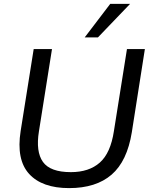

<svg xmlns="http://www.w3.org/2000/svg" viewBox="-20 -957 773 986"><path d="M335 9Q196 9 129.5 -64Q63 -137 86 -284L153 -705H247L180 -283Q163 -178 200.5 -125.5Q238 -73 344 -73Q437 -73 492.5 -122Q548 -171 565 -284L632 -705H724L657 -278Q633 -129 553 -60Q473 9 335 9ZM415 -765 546 -937H648L483 -765Z"/></svg>

Font: Mulish Medium
Style: Italic
Weight: 500
Italic angle: -9°
Designer: Vernon Adams
Foundry: Vernon Adams
Version: Version 3.603; ttfautohint (v1.8.3)